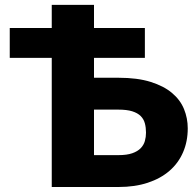

<svg xmlns="http://www.w3.org/2000/svg" viewBox="-20 -748 784 768"><path d="M356 -728.5V-636H559.5V-516.5H356V-437H454Q529.5 -437 582.2 -420.5Q635 -404 668 -376.2Q701 -348.5 716 -311.8Q731 -275 731 -234.5Q731 -182 712.2 -138.8Q693.5 -95.5 658 -64.8Q622.5 -34 571 -17Q519.5 0 454 0H187V-516.5H19V-636H187V-728.5ZM356 -309.5V-127.5H454Q487.5 -127.5 509 -135Q530.5 -142.5 542.8 -155.2Q555 -168 559.5 -184Q564 -200 564 -217.5Q564 -237.5 559.5 -254.5Q555 -271.5 542.8 -283.8Q530.5 -296 509 -302.8Q487.5 -309.5 454 -309.5Z"/></svg>

Font: Lato Black
Style: Regular
Weight: 900
Designer: Lukasz Dziedzic
Foundry: tyPoland Lukasz Dziedzic
Version: Version 2.007; 2014-02-27